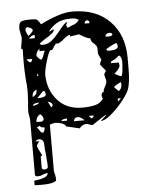

<svg xmlns="http://www.w3.org/2000/svg" viewBox="-52 -521 700 809"><g transform="rotate(-5 298.5 -117.0)"><path d="M121 194Q114 194 108 196Q102 198 100 199Q90 204 80 204Q67 204 67 196V-31Q67 -41 64.5 -53.5Q62 -66 62 -69Q62 -84 65 -112L67 -155Q67 -183 64 -202Q61 -247 61 -272Q61 -324 62 -334L55 -339Q57 -348 59 -361Q61 -374 62 -383Q62 -385 55 -420Q55 -445 64 -451Q73 -457 102 -457Q120 -457 126 -456Q132 -455 137 -449Q142 -443 148 -433Q181 -450 217.5 -462.5Q254 -475 283 -475Q384 -475 441.5 -416Q499 -357 499 -261V-217Q499 -152 487 -124Q480 -107 456.5 -78Q433 -49 407 -27Q381 -5 363 -5Q388 -27 388 -28Q388 -29 387 -29Q385 -29 362 -14L333 5Q330 9 327 9Q324 9 315 5.5Q306 2 300 2Q285 2 272 18Q265 17 216 5Q212 -5 197 -9.5Q182 -14 172 -14Q167 -14 157.5 -11.5Q148 -9 148 -7V191Q154 207 154 226Q154 232 138 236.5Q122 241 88 241Q71 241 62 240V221Q121 215 121 194ZM148 -346Q169 -346 186.5 -360.5Q204 -375 224 -401Q237 -417 244.5 -424.5Q252 -432 259 -433Q259 -432 256 -427Q253 -422 253 -420Q253 -418 255.5 -413.5Q258 -409 259 -408Q270 -414 278 -417Q298 -422 308 -438Q300 -443 293.5 -444.5Q287 -446 276 -446Q242 -446 221 -436Q200 -426 179 -401L181 -400Q184 -400 188.5 -403Q193 -406 198 -408L199 -405Q199 -398 189 -389.5Q179 -381 160 -370Q138 -356 135 -352Q139 -346 148 -346ZM331 -420H352Q352 -425 349.5 -429Q347 -433 342 -433Q338 -433 334.5 -429Q331 -425 331 -420ZM92 -389Q98 -394 104.5 -401Q111 -408 111 -411Q111 -417 101.5 -421.5Q92 -426 87 -426Q85 -425 82.5 -421Q80 -417 80 -414Q81 -409 85 -399.5Q89 -390 92 -389ZM92 -377H117V-391Q104 -391 92 -377ZM290 -68Q323 -68 346 -74Q369 -80 381 -100Q378 -101 377 -104.5Q376 -108 376 -112Q376 -117 378.5 -121.5Q381 -126 386 -126Q386 -135 394 -149Q395 -151 398 -157.5Q401 -164 401 -170Q401 -175 398 -184.5Q395 -194 395 -199Q395 -202 398.5 -207Q402 -212 403 -213Q403 -216 392 -228Q381 -240 381 -244Q381 -248 384.5 -254.5Q388 -261 388 -263Q386 -266 381 -277Q376 -288 376 -291V-308Q376 -317 373 -321.5Q370 -326 363 -333Q350 -342 350 -356Q341 -356 325 -364.5Q309 -373 303 -377L265 -371V-378Q259 -378 251.5 -373Q244 -368 237 -362Q219 -346 209 -346Q205 -346 203 -347L185 -321H179Q172 -321 159.5 -279.5Q147 -238 147 -219Q148 -155 186.5 -111.5Q225 -68 290 -68ZM413 -358 425 -357H428Q442 -357 444 -365Q441 -370 438.5 -371Q436 -372 431 -372Q424 -372 420 -369Q416 -366 413 -358ZM135 -284Q142 -288 146.5 -302.5Q151 -317 154 -321H129L135 -327L132 -328Q126 -328 121.5 -318.5Q117 -309 117 -303Q118 -299 124.5 -292.5Q131 -286 135 -284ZM425 -297Q462 -297 462 -313Q462 -315 460.5 -320Q459 -325 456 -327Q443 -322 428 -314Q413 -306 413 -303Q413 -297 425 -297ZM90 -277Q92 -277 95 -282Q98 -287 98 -291H74Q76 -286 81.5 -281.5Q87 -277 90 -277ZM462 -186H465Q470 -186 472.5 -209.5Q475 -233 475 -247Q475 -255 471.5 -264Q468 -273 462 -273Q450 -261 441.5 -257.5Q433 -254 430 -252Q427 -250 427 -244H460Q460 -243 461 -239.5Q462 -236 462 -231Q462 -224 453.5 -214Q445 -204 438 -199Q439 -197 449 -192.5Q459 -188 462 -186ZM111 -217H117V-229ZM86 -130Q98 -137 101.5 -143Q105 -149 105 -161Q93 -155 89.5 -148.5Q86 -142 86 -130ZM463 -152 462 -161Q456 -159 446 -153.5Q436 -148 431 -142L450 -124Q463 -133 463 -152ZM142 -137Q142 -140 140.5 -146Q139 -152 135 -152Q132 -152 129 -149L105 -124Q142 -124 142 -137ZM85 -96 86 -93Q88 -94 97.5 -96.5Q107 -99 111 -105H108Q99 -105 92 -102.5Q85 -100 85 -96ZM167 -91Q165 -98 159 -101.5Q153 -105 148 -105L160 -81Q163 -81 165 -85Q167 -89 167 -91ZM442 -90Q442 -85 444 -81L456 -93L445 -94Q442 -93 442 -90ZM92 -25 109 -24Q124 -24 124 -35Q124 -40 120 -46.5Q116 -53 111 -56Q95 -48 92 -25ZM335 -31H314L326 -19Q335 -24 335 -31ZM267 -30Q253 -30 250 -14H296Q290 -20 282 -25Q274 -30 267 -30ZM198 -19H222V-28Q200 -28 198 -19ZM117 23Q125 15 125 1Q108 1 105 -7Q104 -7 92 -1Q97 2 100.5 8.5Q104 15 107 18.5Q110 22 117 23ZM105 178Q124 178 124 167Q124 155 122.5 141Q121 127 121 120Q117 88 117 72Q117 49 95 49Q91 49 86.5 52.5Q82 56 80 57H98Q93 62 89.5 68Q86 74 86 77Q88 85 96 100.5Q104 116 105 117L98 122V172Q99 173 101 175Q103 177 105 178Z"/></g></svg>

Font: Cabin Sketch
Style: Regular
Weight: 400
Version: Version 1.100